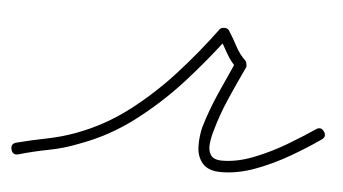

<svg xmlns="http://www.w3.org/2000/svg" viewBox="-40 -330 715 400"><g transform="rotate(5 318.0 -130.5)"><path d="M10 19Q-2 22 -5 10Q-8 -2 4 -5Q35 -13 65.5 -19Q96 -25 126 -36Q185 -58 234.5 -96Q284 -134 326.5 -181Q369 -228 405 -277Q408 -281 415 -281Q422 -281 425 -276Q434 -262 443 -245Q452 -228 464 -217Q466 -215 467 -210Q468 -205 467 -203Q451 -169 436 -135Q421 -101 411 -65Q407 -52 405.5 -38Q404 -24 410 -14.5Q416 -5 434 -5Q465 -5 499.5 -18.5Q534 -32 566 -51Q598 -70 623 -87Q623 -87 623 -87Q623 -87 623 -87Q633 -94 640 -84Q647 -74 637 -67Q610 -48 575.5 -28Q541 -8 504.5 5.5Q468 19 434 19Q407 19 395 5Q383 -9 382.5 -30Q382 -51 387 -71Q398 -108 413.5 -143Q429 -178 445 -213Q446 -215 448 -206Q450 -197 448 -199Q435 -211 424.5 -229.5Q414 -248 405 -264Q403 -266 406.5 -267Q410 -268 415 -268Q419 -268 422.5 -266.5Q426 -265 425 -263Q387 -212 343 -163.5Q299 -115 247 -75.5Q195 -36 134 -14Q104 -2 72.5 4Q41 10 10 19Q10 19 10 19Q10 19 10 19Z"/></g></svg>

Font: FRB American Cursive Light
Style: Italic
Weight: 300
Italic angle: -25°
Version: Version 2.0;Modular Font Editor K font №1